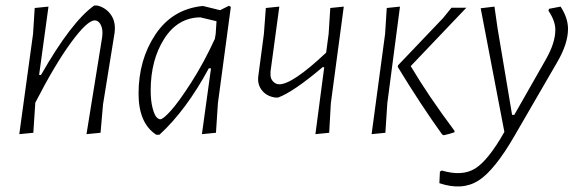

<svg xmlns="http://www.w3.org/2000/svg" viewBox="-20 -483 2096 697"><path d="M50 4 100 -360 106 -454 156 -459 122 -211H129Q239 -404 322 -463H333Q362 -456 380 -433Q398 -410 397 -377L396 -364L354 -104L345 -1L294 4L351 -349L352 -363Q352 -383 344 -396Q336 -409 324 -409Q297 -409 238.5 -329.5Q180 -250 108 -110V-108L101 -1Z M713 -461H718L779 -446L811 -462L818 -458L771 -108L764 -1L713 4L746 -235H738Q656 -83 559 6H547Q483 -36 483 -143Q483 -266 544 -357.5Q605 -449 713 -461ZM527 -155Q527 -118 533.5 -92.5Q540 -67 547.5 -58.5Q555 -50 562 -50Q572 -50 600.5 -81.5Q629 -113 674.5 -184Q720 -255 760 -342L763 -360L766 -406L707 -420Q625 -419 576 -342Q527 -265 527 -155Z M994 -459 962 -223V-211Q962 -197 971.5 -187Q981 -177 994 -177Q1042 -177 1164 -292L1173 -360L1179 -454L1228 -459L1181 -108L1175 -1L1125 4L1157 -239H1151Q1046 -150 990 -129H979Q950 -133 933 -152.5Q916 -172 917 -199L918 -209L938 -360L945 -454Z M1329 4 1378 -360 1384 -454 1432 -459 1386 -108 1379 -1ZM1673 -455 1471 -243Q1535 -135 1630 -8V-3Q1617 2 1591 8L1585 5Q1508 -102 1424 -240L1425 -246L1589 -418L1619 -455Z M1775 -459 1786 -382 1839 -66H1847L1962 -268Q1996 -328 1996 -375Q1996 -407 1971 -444L1973 -451L2015 -459Q2042 -418 2042 -378Q2042 -324 2002 -256L1849 8Q1776 135 1717 172.5Q1658 210 1575 182L1577 140L1584 136Q1657 158 1704.5 129Q1752 100 1811 -4L1725 -453Z"/></svg>

Font: Alegreya Sans SC Light
Style: Italic
Weight: 300
Italic angle: -7°
Designer: Juan Pablo del Peral
Foundry: Huerta Tipografica
Version: Version 2.007